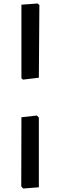

<svg xmlns="http://www.w3.org/2000/svg" viewBox="-20 -823 347 1102"><path d="M196 -803 206 -794 203 -377 112 -366 103 -374V-796ZM192 -160 203 -148V252L113 259L102 247L103 -150Z"/></svg>

Font: Alegreya Sans
Style: Bold
Weight: 700
Designer: Juan Pablo del Peral
Foundry: Huerta Tipografica
Version: Version 2.007